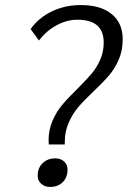

<svg xmlns="http://www.w3.org/2000/svg" viewBox="-20 -729 505 759"><path d="M172 -173Q172 -216 187.5 -251.5Q203 -287 225.5 -314Q248 -341 285 -377Q320 -412 341 -436.5Q362 -461 376 -492.5Q390 -524 390 -561Q390 -651 286 -651Q244 -651 203.5 -629Q163 -607 134 -569L101 -614Q133 -659 185 -684Q237 -709 299 -709Q378 -709 421.5 -673.5Q465 -638 465 -574Q465 -529 449.5 -493.5Q434 -458 411.5 -431.5Q389 -405 350 -368Q311 -331 289 -305Q267 -279 251.5 -244Q236 -209 236 -165V-158H173ZM129 -35Q129 -65 148.5 -84Q168 -103 199 -103Q220 -103 233.5 -90.5Q247 -78 247 -59Q247 -28 228 -9Q209 10 178 10Q157 10 143 -2.5Q129 -15 129 -35Z"/></svg>

Font: Sarabun Light
Style: Italic
Weight: 300
Italic angle: -10°
Designer: Suppakit Chalermlarp | Katatrad Co.,Ltd.
Foundry: Cadson Demak Co.,Ltd.
Version: Version 1.000; ttfautohint (v1.6)